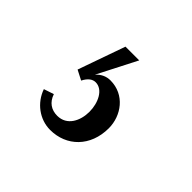

<svg xmlns="http://www.w3.org/2000/svg" viewBox="-67 -73 326 326"><g transform="rotate(45 95.5 90.0)"><path d="M94.5 53.5C85.4 53.5 76.7 56.9 69 65.2L105 -5H72L42 80L59.5 89C65 78 72 73.5 79 73.5C96.5 73.5 107 95 107 116.5C107 138 96.5 160 73 160C59 160 48 153 43 138L25 144C33.5 168.5 56 185.5 81.5 185.5C120.5 185.5 150 157 150 113C150 83 129 53.5 94.5 53.5Z"/></g></svg>

Font: Picaflor 12 pt
Style: Regular
Weight: 400
Designer: Ariel Martín Pérez
Foundry: Tunera Type Foundry
Version: Version 1.000;hotconv 1.0.109;makeotfexe 2.5.65596